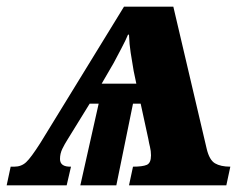

<svg xmlns="http://www.w3.org/2000/svg" viewBox="-81 -556 735 576"><path d="M-61 0 -49 -56H-38Q-17 -56 -2.5 -69.5Q12 -83 40 -127L291 -536H439L539 -110Q547 -76 564 -66Q581 -56 610 -56L598 0H306L318 -56Q347 -56 359.5 -61.5Q372 -67 372 -90Q372 -103 369 -115Q366 -127 364 -139L341 -245H318L268 0H160L215 -245H188L122 -138Q113 -124 106 -109.5Q99 -95 99 -79Q99 -55 132 -56L119 0ZM224 -305H328L320 -343Q315 -373 311 -398Q307 -423 306 -452H303Q297 -437 283 -410.5Q269 -384 260 -367Z"/></svg>

Font: Noto Serif SemiCondensed ExtraBold
Style: Italic
Weight: 800
Width: 4
Italic angle: -12°
Designer: Monotype Design Team
Foundry: Monotype Imaging Inc.
Version: Version 2.014; ttfautohint (v1.8.4.7-5d5b)